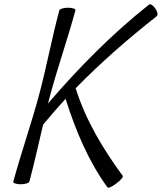

<svg xmlns="http://www.w3.org/2000/svg" viewBox="-20 -848 755 896"><path d="M257 -800C221 -667 197 -533 161 -400C125 -267 78 -133 42 0C40 6 56 12 76 12C97 12 115 6 117 0C141 -89 160 -178 181 -266C215 -307 250 -348 286 -387C333 -238 393 -95 482 27C486 31 504 23 523 8C542 -6 556 -22 553 -27C462 -151 381 -284 333 -436C451 -557 579 -668 712 -773C718 -778 715 -794 705 -808C695 -823 682 -831 676 -827C503 -690 347 -532 204 -365C207 -377 210 -388 213 -400C249 -533 296 -667 332 -800C334 -806 319 -812 298 -812C277 -812 259 -806 257 -800Z"/></svg>

Font: Nupuram Light Oblique
Style: Regular
Weight: 300
Designer: Santhosh Thottingal (santhosh.thottingal@gmail.com)
Foundry: SMC
Version: Version 1.000